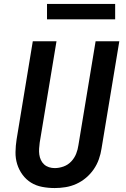

<svg xmlns="http://www.w3.org/2000/svg" viewBox="-20 -944 640 972"><path d="M257 8Q224 8 193 2Q162 -4 137 -19.5Q112 -35 94 -59.5Q76 -84 67 -113Q58 -142 58.5 -174Q59 -206 64 -238L146 -735H266L181 -222Q179 -207 178 -191.5Q177 -176 179 -161.5Q181 -147 187 -134Q193 -121 203.5 -111.5Q214 -102 228 -97.5Q242 -93 257 -93Q279 -93 301.5 -101Q324 -109 340.5 -126.5Q357 -144 365.5 -165.5Q374 -187 377 -209L464 -735H584L494 -192Q490 -165 480.5 -138Q471 -111 454.5 -87Q438 -63 415.5 -44Q393 -25 366.5 -13Q340 -1 312 3.5Q284 8 257 8ZM218 -846V-924H563V-846Z"/></svg>

Font: Iosevka Aile Oblique
Style: Bold
Weight: 700
Italic angle: -9°
Designer: Belleve Invis
Foundry: Belleve Invis
Version: Version 31.1.0; ttfautohint (v1.8.4)